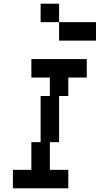

<svg xmlns="http://www.w3.org/2000/svg" viewBox="-20 -1020 540 1040"><path d="M150 -600H250V-500H200V-250H150V-100H50V0H350V-100H250V-250H300V-500H350V-600H450V-700H150ZM200 -900H300V-1000H200ZM300 -800H500V-900H300Z"/></svg>

Font: LS-VG5000 Shifted
Style: Regular
Weight: 400
Designer: Justin Bihan, 2021
Foundry: Justin Bihan, 2021
Version: Version 1.000;Glyphs 3.1.2 (3151)